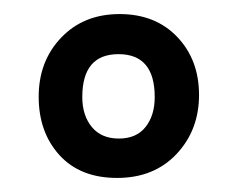

<svg xmlns="http://www.w3.org/2000/svg" viewBox="-20 -734 338 273"><path d="M146.5 -481Q94 -481 64.5 -513.5Q35 -546 35 -596.5Q35 -647 67 -680.5Q99 -714 150 -714Q201 -714 232 -681.5Q263 -649 263 -599Q263 -549 231 -515Q199 -481 146.5 -481ZM97 -596Q97 -570 110.5 -553.5Q124 -537 149 -537Q174 -537 187 -553.5Q200 -570 200 -596Q200 -657 148.5 -657Q97 -657 97 -596Z"/></svg>

Font: Bree Serif
Style: Regular
Weight: 400
Designer: Veronika Burian, Jos Scaglione
Foundry: TypeTogether
Version: Version 1.002